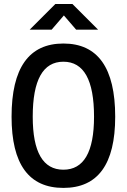

<svg xmlns="http://www.w3.org/2000/svg" viewBox="-20 -918 626 948"><path d="M293 9.8C462.9 9.8 548.8 -106.4 548.8 -341.8C548.8 -583 462.9 -703.1 293 -703.1C123 -703.1 37.1 -583 37.1 -341.8C37.1 -106.4 123 9.8 293 9.8ZM293 -80.1C192.4 -80.1 141.6 -167 141.6 -341.8C141.6 -523.4 192.4 -613.3 293 -613.3C393.6 -613.3 444.3 -523.4 444.3 -341.8C444.3 -167 393.6 -80.1 293 -80.1ZM126.5 -771.5H234.9L295.4 -841.8L356 -771.5H464.4L337.4 -898.4H253.4Z"/></svg>

Font: CaskaydiaCove Nerd Font
Style: Regular
Weight: 400
Designer: Aaron Bell
Foundry: Saja Typeworks
Version: Version 2111.1;Nerd Fonts 2.3.3